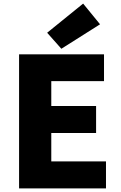

<svg xmlns="http://www.w3.org/2000/svg" viewBox="-20 -1047 670 1067"><path d="M86 0H569V-150H265V-308H514V-458H265V-596H558V-745H86ZM321 -776 536 -912 442 -1027 242 -865Z"/></svg>

Font: Noto Sans CJK HK Black
Style: Regular
Weight: 900
Designer: Ryoko NISHIZUKA 西塚涼子 (kana, bopomofo & ideographs); Paul D. Hunt (Latin, Greek & Cyrillic); Sandoll Communications 산돌커뮤니
Foundry: Adobe
Version: Version 2.004;hotconv 1.0.118;makeotfexe 2.5.65603